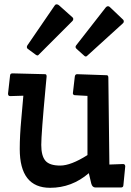

<svg xmlns="http://www.w3.org/2000/svg" viewBox="-20 -894 623 911"><path d="M486.3 -537.1Q494.1 -537.1 494.1 -525.4L499 -113.3L564.5 -115.7Q574.2 -115.2 574.2 -104L565.4 -14.6Q564.9 -4.4 553.7 -4.4H433.1Q418 -4.4 413.1 -22.9L401.4 -72.3Q320.8 -2.9 217.8 -2.9Q73.7 -2.9 73.7 -187Q73.7 -251 81.1 -329.6L90.8 -439.9L28.3 -438Q18.1 -438 18.1 -449.7L27.8 -536.1Q28.8 -542 31 -543.7Q33.2 -545.4 39.1 -545.9L194.3 -542Q201.2 -542 201.2 -531.2Q198.7 -507.8 196.3 -478.5Q175.8 -258.3 175.8 -206.5Q175.8 -154.8 195.3 -131.6Q214.8 -108.4 265.6 -108.4Q316.4 -108.4 395 -158.2V-439L334 -442.4Q327.1 -443.4 325.7 -450.7L335 -531.2Q336.9 -542 345.7 -542ZM564.5 -800.3Q567.4 -797.4 567.4 -792.2Q567.4 -787.1 563.5 -783.7L392.1 -627.9Q390.1 -626 386.7 -626Q383.3 -626 380.4 -628.9L343.3 -662.1Q338.4 -667 338.4 -670.9Q338.4 -674.8 341.3 -678.7L481.9 -858.9Q486.3 -864.3 492.4 -864.3Q498.5 -864.3 502.9 -858.9ZM324.7 -811Q327.6 -808.6 327.6 -803.5Q327.6 -798.3 323.7 -794.4L162.1 -632.8Q160.2 -630.9 158 -630.9Q155.8 -630.9 154.1 -631.8Q152.3 -632.8 150.4 -633.8L111.8 -662.1Q107.4 -665.5 107.4 -670.2Q107.4 -674.8 109.9 -678.7L239.7 -868.2Q243.2 -873.5 248 -873.5Q255.4 -873.5 260.7 -868.2Z"/></svg>

Font: Wellfleet
Style: Regular
Weight: 400
Designer: Riccardo De Franceschi
Foundry: Riccardo De Franceschi
Version: Version 1.002